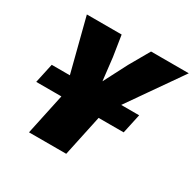

<svg xmlns="http://www.w3.org/2000/svg" viewBox="-153 -860 1033 1023"><g transform="rotate(30 363.5 -349.0)"><path d="M46 -252 72 -372H610L584 -252ZM147 0 207 -281 100 -698H314L334 -570L350 -431L424 -574L495 -698H727L436 -281L376 0Z"/></g></svg>

Font: Azeret Mono Thin Black
Style: Italic
Weight: 900
Italic angle: -12°
Version: Version 1.002